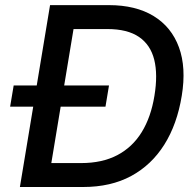

<svg xmlns="http://www.w3.org/2000/svg" viewBox="-20 -748 777 768"><path d="M312.5 0H115.7L131.3 -95.7H304.7Q388.7 -95.7 449.2 -127.4Q509.8 -159.2 546.9 -219.5Q584 -279.8 597.7 -364.7Q611.8 -449.7 596.9 -509.3Q582 -568.8 535.9 -600.3Q489.7 -631.8 409.7 -631.8H216.8L232.9 -727.5H415.5Q522.9 -727.5 594.5 -683.8Q666 -640.1 695.8 -558.8Q725.6 -477.5 707 -364.7Q688.5 -251 637.2 -169.4Q585.9 -87.9 504.6 -43.9Q423.3 0 312.5 0ZM290 -727.5 169.4 0H59.6L180.2 -727.5ZM20.5 -321.3 34.7 -406.2H416L401.9 -321.3Z"/></svg>

Font: Inter 24pt Medium
Style: Italic
Weight: 500
Italic angle: -9.3988°
Designer: Rasmus Andersson
Foundry: rsms
Version: Version 4.001;git-66647c0bb